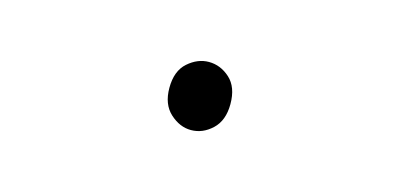

<svg xmlns="http://www.w3.org/2000/svg" viewBox="-29 -500 659 316"><g transform="rotate(15 300.0 -342.0)"><path d="M300 -284Q281 -284 264.5 -299Q248 -314 248 -342Q248 -371 264.5 -385.5Q281 -400 300 -400Q320 -400 336 -385.5Q352 -371 352 -342Q352 -314 336 -299Q320 -284 300 -284Z"/></g></svg>

Font: Source Code Pro ExtraLight ExtraLight
Style: Regular
Weight: 250
Monospace: yes
Version: Version 1.018;hotconv 1.0.116;makeotfexe 2.5.65601